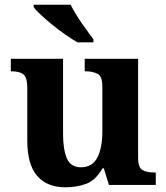

<svg xmlns="http://www.w3.org/2000/svg" viewBox="-20 -786 707 816"><path d="M258 10Q180 10 138 -38.5Q96 -87 96 -188V-412Q96 -456 80 -469.5Q64 -483 28 -483H26V-536H248V-216Q248 -152 264 -113.5Q280 -75 324 -75Q372 -75 393.5 -116Q415 -157 415 -227V-419Q415 -463 393.5 -473Q372 -483 343 -483H340V-536H567V-116Q567 -73 586 -63Q605 -53 634 -53H642V0H443L421 -71H416Q386 -19 345.5 -4.5Q305 10 258 10ZM309 -606Q285 -620 257 -639.5Q229 -659 202 -681Q175 -703 153.5 -723Q132 -743 123 -756V-766H280Q291 -744 308 -717Q325 -690 344 -664Q363 -638 377 -619V-606Z"/></svg>

Font: Noto Serif Vithkuqi
Style: Bold
Weight: 700
Version: Version 1.005